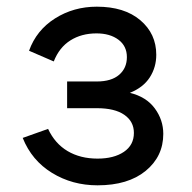

<svg xmlns="http://www.w3.org/2000/svg" viewBox="-20 -543 574 575"><path d="M272 12Q196.5 12 135.8 -25.2Q75 -62.5 48 -130L124 -157Q144.5 -113 182.5 -90.5Q220.5 -68 272 -68Q321 -68 351 -88.2Q381 -108.5 381 -145Q381 -179 352.5 -199Q324 -219 270 -219H181V-299H270Q313.5 -299 336.8 -319Q360 -339 360 -372Q360 -405 334.8 -424Q309.5 -443 269 -443Q224 -443 190.8 -422Q157.5 -401 141 -359L67 -391Q89 -452.5 144.8 -487.8Q200.5 -523 270 -523Q352.5 -523 400.2 -482.5Q448 -442 448 -379Q448 -341.5 428.5 -311.2Q409 -281 369 -265Q418 -253 443.5 -218.5Q469 -184 469 -142Q469 -74.5 416.2 -31.2Q363.5 12 272 12Z"/></svg>

Font: Undotted
Style: Regular
Weight: 400
Designer: Delve Withrington, Dave Bailey, Thomas Jockin
Foundry: Delve Fonts LLC
Version: Version 4.000